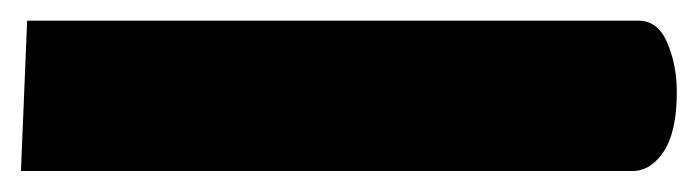

<svg xmlns="http://www.w3.org/2000/svg" viewBox="-26 -159 668 184"><path d="M-5.9 4.9 0 -139.2H585.9Q604.5 -139.2 613.5 -117.9Q622.6 -96.7 622.6 -70.8Q622.6 -32.7 610.1 -13.9Q597.7 4.9 580.1 4.9Z"/></svg>

Font: CaskaydiaMono NF
Style: Bold
Weight: 700
Designer: Aaron Bell
Foundry: Saja Typeworks
Version: Version 2111.001; ttfautohint (v1.8.4);Nerd Fonts 3.1.1